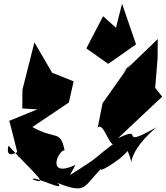

<svg xmlns="http://www.w3.org/2000/svg" viewBox="-20 -1004 901 1043"><path d="M390 -108C230 -34 294 -187 331 -188C306 -302 285 -241 156 -314L354 -447L380 -562L263 -609L167 -774L102 -517L101 -415L183 -410L29 -347C28 -367 60 -229 81 -149C178 -274 -4 -85 26 -213C159 -67 256 8 157 -30C158 -54 348 46 293 -10C458 55 430 6 539 -96C487 -48 634 -131 673 -184C731 -54 622 -136 829 -312C610 -188 777 -330 621 -253L861 -479L823 -527L836 -686L837 -792L647 -609L687 -655L537 -443L511 -311C547 -349 582 -159 617 -238C462 -124 551 -173 360 -53ZM540 -916 449 -741 568 -657 719 -763 643 -984 610 -853Z"/></svg>

Font: Asimov Silicon
Style: Regular
Weight: 400
Designer: Google
Version: Version 2.000980; 2014